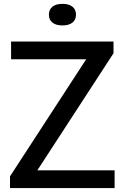

<svg xmlns="http://www.w3.org/2000/svg" viewBox="-20 -950 630 970"><path d="M30.5 0V-59L430 -673L434.5 -650.5H36V-740H553.5V-681L154 -67L150 -89.5H559V0ZM295.5 -821.5Q262.5 -821.5 244.8 -836Q227 -850.5 227 -875.5Q227 -901.5 244.8 -916Q262.5 -930.5 295.5 -930.5Q328.5 -930.5 346.2 -916Q364 -901.5 364 -875.5Q364 -850.5 346.2 -836Q328.5 -821.5 295.5 -821.5Z"/></svg>

Font: Encode Sans SC Medium
Style: Regular
Weight: 500
Version: Version 3.002